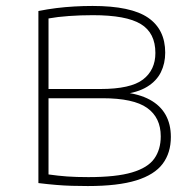

<svg xmlns="http://www.w3.org/2000/svg" viewBox="-20 -621 642 645"><path d="M275 4Q246.5 4 221 3.2Q195.5 2.5 168.5 0.2Q141.5 -2 109 -6V-584Q139 -590 169 -593.8Q199 -597.5 229.2 -599.2Q259.5 -601 291 -601Q420 -601 477.5 -561.5Q535 -522 535 -444Q535 -408 520.5 -378.5Q506 -349 474.2 -329.5Q442.5 -310 391 -304L394 -311Q447.5 -305.5 483 -286.2Q518.5 -267 536.2 -235.5Q554 -204 554 -161Q554 -107.5 526.5 -70.8Q499 -34 437.8 -15Q376.5 4 275 4ZM277 -26Q370.5 -26 423.5 -41.8Q476.5 -57.5 498.2 -88Q520 -118.5 520 -163Q520 -226 474.2 -258.5Q428.5 -291 324 -291H135V-322H317Q419 -322 460.5 -354Q502 -386 502 -443Q502 -510.5 453 -540.2Q404 -570 292 -570Q250 -570 211.5 -567.2Q173 -564.5 143 -559V-35Q174 -30.5 205.2 -28.2Q236.5 -26 277 -26Z"/></svg>

Font: Encode Sans SC Expanded Thin
Style: Regular
Weight: 250
Width: 7
Designer: Multiple Designers
Foundry: Impallari Type
Version: Version 3.002